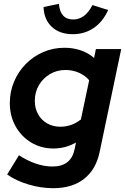

<svg xmlns="http://www.w3.org/2000/svg" viewBox="-20 -780 660 1013"><path d="M260.7 212.9Q196.4 212.9 131.4 193.7Q66.4 174.6 17.7 140.6L80 39.1Q124 67.9 169 83.2Q214 98.5 257 98.5Q354.7 98.5 373.6 7.4L380.8 -28.1Q326.1 3.4 261.9 3.4Q196.7 3.4 144.6 -28Q92.4 -59.4 62.1 -113.8Q31.8 -168.2 31.8 -236.3Q31.8 -296.7 54.4 -349.8Q77 -402.9 116.3 -442.7Q155.6 -482.6 208.1 -505.3Q260.6 -528 320.4 -528Q366.1 -528 406.2 -514.3Q446.3 -500.6 476.3 -474.2L486 -521H619.5L505.6 22.3Q486.2 114.7 423.5 163.8Q360.8 212.9 260.7 212.9ZM297.9 -111.4Q359 -111.4 406.8 -149.9L450.5 -356.6Q429.8 -381.4 396.7 -396.1Q363.6 -410.8 325.3 -410.8Q280.5 -410.8 243.5 -389Q206.5 -367.1 185.1 -330.4Q163.7 -293.7 163.7 -248Q163.7 -208.8 180.7 -177.8Q197.8 -146.8 228.5 -129.1Q259.2 -111.4 297.9 -111.4ZM364.2 -599.6Q294.6 -599.6 253.3 -638.3Q212 -677 209.8 -742.9L290.9 -759.8Q294 -718.9 313 -698.1Q331.9 -677.2 366.2 -677.2Q429.1 -677.2 467.7 -753.2L550.6 -727.2Q522.8 -665.2 474.4 -632.4Q426 -599.6 364.2 -599.6Z"/></svg>

Font: Red Hat Display VF
Style: Italic
Weight: 300
Italic angle: -12°
Designer: Pentagram, MCKL
Foundry: Pentagram, MCKL
Version: Version 1.023